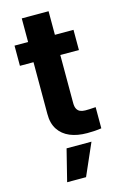

<svg xmlns="http://www.w3.org/2000/svg" viewBox="-133 -714 635 999"><g transform="rotate(-15 185.0 -215.0)"><path d="M336.2 -421.6H18.5V-530.4H336.2ZM236 -657.5V-162.8Q236 -142.6 242.4 -131.1Q248.7 -119.6 259.6 -114.8Q270.6 -109.9 286.6 -109.6Q302 -109 343.4 -112V2Q310.1 7.3 267.1 7.3Q213.3 7.3 174.1 -9.2Q134.9 -25.7 113 -59.2Q91.2 -92.6 91.6 -143V-657.5ZM141.8 55.9H275.9L200.9 227H99Z"/></g></svg>

Font: Pretendard Variable
Style: Regular
Weight: 400
Designer: Base glyphs from Inter by Rasmus Andersson; Hangul glyphs from Noto Sans CJK(Source Han Sans) by Jang Soo-young and Kang
Foundry: Kil Hyung-jin
Version: Version 1.100;FEAKit 1.0